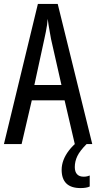

<svg xmlns="http://www.w3.org/2000/svg" viewBox="-20 -734 490 978"><path d="M361 0 309 -223H142L90 0H0L173 -714H274L450 0ZM240 -535Q237 -554 233.5 -571.5Q230 -589 227.5 -606Q225 -623 223 -638Q222 -623 219.5 -606Q217 -589 213.5 -571.5Q210 -554 206 -536L155 -301H293ZM361 117Q361 141 372.5 153.5Q384 166 406 166Q417 166 424.5 164Q432 162 437 160V216Q429 220 417 222Q405 224 390 224Q342 224 318 200.5Q294 177 294 131Q294 106 303.5 81Q313 56 331.5 32Q350 8 375 -12L421 0Q387 34 374 61Q361 88 361 117Z"/></svg>

Font: Noto Sans Devanagari ExtraCondensed
Style: Regular
Weight: 400
Width: 2
Designer: Jelle Bosma - Monotype Design Team
Foundry: Monotype Imaging Inc.
Version: Version 2.006